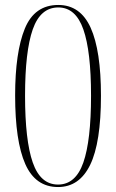

<svg xmlns="http://www.w3.org/2000/svg" viewBox="-20 -744 469 774"><path d="M214 10Q123 10 82 -82.5Q41 -175 41 -359Q41 -533 80 -628.5Q119 -724 215 -724Q304 -724 345.5 -632Q387 -540 387 -358Q387 -169 343.5 -79.5Q300 10 214 10ZM214 0Q285 0 316 -89Q347 -178 347 -358Q347 -537 316 -625.5Q285 -714 215 -714Q143 -714 112 -625.5Q81 -537 81 -358Q81 -178 112 -89Q143 0 214 0Z"/></svg>

Font: Noto Serif Display ExtraCondensed ExtraLight
Style: Regular
Weight: 200
Width: 2
Designer: Monotype Design Team
Foundry: Monotype Imaging Inc.
Version: Version 2.009